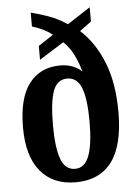

<svg xmlns="http://www.w3.org/2000/svg" viewBox="-54 -804 613 856"><g transform="rotate(-5 252.0 -376.0)"><path d="M250 10Q149 10 93 -57.5Q37 -125 37 -253Q37 -385 87 -450Q137 -515 226 -515Q258 -515 283.5 -504.5Q309 -494 323 -479Q312 -519 294.5 -554.5Q277 -590 249 -617L139 -548V-610L206 -654Q186 -670 161.5 -681.5Q137 -693 116 -699V-761Q152 -752 193.5 -737.5Q235 -723 277 -695L380 -762V-698L328 -660Q393 -601 430 -508Q467 -415 467 -286Q467 -136 412 -63Q357 10 250 10ZM253 -50Q296 -50 315.5 -101.5Q335 -153 335 -253Q335 -355 316 -404.5Q297 -454 252 -454Q207 -454 189 -405Q171 -356 171 -253Q171 -153 189.5 -101.5Q208 -50 253 -50Z"/></g></svg>

Font: Noto Serif Ethiopic ExtraCondensed
Style: Bold
Weight: 700
Width: 2
Designer: Monotype Design Team
Foundry: Monotype Imaging Inc.
Version: Version 2.102; ttfautohint (v1.8.4.7-5d5b)